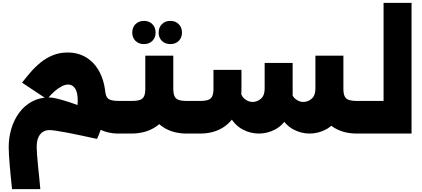

<svg xmlns="http://www.w3.org/2000/svg" viewBox="-20 -921 2908 1324"><path d="M798 0Q715 0 653 -37.5Q591 -75 556.5 -144.5Q522 -214 522 -309V-325L693 -309L706 -287Q709 -264 718 -250Q727 -236 746.5 -230.5Q766 -225 798 -225H831V0ZM63 383Q59 347 55 305.5Q51 264 47.5 224Q44 184 42 150Q40 116 40 94Q40 27 58.5 -34.5Q77 -96 113 -144.5Q149 -193 201 -221Q253 -249 320 -249Q339 -249 373 -241Q407 -233 455 -217.5Q503 -202 562.5 -180.5Q622 -159 691 -131L649 37Q599 26 547.5 15Q496 4 450 -5Q404 -14 370 -19Q336 -24 320 -24Q299 -24 279 -13.5Q259 -3 246 23Q233 49 233 94Q233 113 235.5 146Q238 179 242 220Q246 261 250.5 303Q255 345 258 383ZM649 37 457 -34Q486 -77 501 -126.5Q516 -176 516 -226Q516 -284 498 -311Q480 -338 450 -338Q430 -338 406 -326Q382 -314 356.5 -291.5Q331 -269 304 -237L132 -351Q159 -386 190.5 -422.5Q222 -459 260 -490Q298 -521 344.5 -540Q391 -559 447 -559Q508 -559 556.5 -535Q605 -511 639 -467.5Q673 -424 691 -364Q709 -304 709 -231Q709 -160 692.5 -90Q676 -20 649 37ZM831 0V-225Q839 -225 845 -194.5Q851 -164 851 -114Q851 -62 845 -31Q839 0 831 0Z M831 0V-225H889Q926 -225 946 -232.5Q966 -240 974 -258.5Q982 -277 982 -309V-537H1175V-309Q1175 -214 1140 -145Q1105 -76 1041 -38.5Q977 -1 889 0ZM1268 0Q1180 0 1116 -37.5Q1052 -75 1017 -144.5Q982 -214 982 -309H1175Q1175 -277 1183 -258.5Q1191 -240 1211 -232.5Q1231 -225 1268 -225H1301V0ZM1301 0V-225Q1309 -225 1315 -194.5Q1321 -164 1321 -114Q1321 -62 1315 -31Q1309 0 1301 0ZM831 0Q823 0 817 -31Q811 -62 811 -114Q811 -164 817 -194.5Q823 -225 831 -225ZM1155 -617Q1119 -617 1096.5 -639Q1074 -661 1074 -696Q1074 -732 1096.5 -754.5Q1119 -777 1155 -777Q1190 -777 1212.5 -754.5Q1235 -732 1235 -696Q1235 -661 1212.5 -639Q1190 -617 1155 -617ZM973 -617Q937 -617 914.5 -639Q892 -661 892 -696Q892 -732 914.5 -754.5Q937 -777 973 -777Q1008 -777 1030.5 -754.5Q1053 -732 1053 -696Q1053 -661 1030.5 -639Q1008 -617 973 -617Z M2441 0Q2353 0 2289 -37.5Q2225 -75 2190 -144.5Q2155 -214 2155 -309H2348Q2348 -277 2356 -258.5Q2364 -240 2384 -232.5Q2404 -225 2441 -225H2474V0ZM1301 0Q1293 0 1287 -31Q1281 -62 1281 -114Q1281 -164 1287 -194.5Q1293 -225 1301 -225ZM2115 0Q2057 0 2004 -28Q1951 -56 1917 -114.5Q1883 -173 1883 -264L1988 -309Q1988 -264 2014.5 -241Q2041 -218 2072 -218Q2104 -218 2129.5 -240.5Q2155 -263 2155 -309V-537H2348V-264Q2348 -173 2314 -114.5Q2280 -56 2227 -28Q2174 0 2115 0ZM1301 0V-225H1359Q1396 -225 1416 -232.5Q1436 -240 1444 -258.5Q1452 -277 1452 -309V-439H1645V-309Q1645 -214 1610 -144.5Q1575 -75 1511 -37.5Q1447 0 1359 0ZM1765 0Q1707 0 1654 -28Q1601 -56 1567 -114.5Q1533 -173 1533 -264L1638 -309Q1638 -264 1664.5 -241Q1691 -218 1722 -218Q1754 -218 1779.5 -240.5Q1805 -263 1805 -309V-487H1998V-264Q1998 -173 1964 -114.5Q1930 -56 1877 -28Q1824 0 1765 0ZM2474 0V-225Q2482 -225 2488 -194.5Q2494 -164 2494 -114Q2494 -62 2488 -31Q2482 0 2474 0Z M2474 0V-225H2625V-901H2818V0ZM2474 0Q2466 0 2460 -31Q2454 -62 2454 -114Q2454 -164 2460 -194.5Q2466 -225 2474 -225Z"/></svg>

Font: Alexandria Black
Style: Regular
Weight: 900
Designer: Mohamed Gaber
Foundry: Kief Type Foundry
Version: Version 5.100